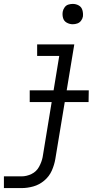

<svg xmlns="http://www.w3.org/2000/svg" viewBox="-52 -757 504 982"><path d="M-32 205H58Q88 205 118.5 196.5Q149 188 174.5 166.5Q200 145 213 115.5Q226 86 231 56L328 -530H138V-471H251L166 47Q161 72 147.5 96.5Q134 121 109 133Q84 145 58 145H-32ZM320 -633Q332 -633 343.5 -637Q355 -641 362.5 -651Q370 -661 372 -672Q374 -689 369.5 -705Q365 -721 351 -729Q337 -737 320 -737Q309 -737 297.5 -733.5Q286 -730 278.5 -719.5Q271 -709 269 -698Q266 -681 270.5 -665Q275 -649 289.5 -641Q304 -633 320 -633ZM100 -235H401L402 -295H100Z"/></svg>

Font: Iosevka Sparkle Light Oblique
Style: Regular
Weight: 300
Italic angle: -9°
Designer: Belleve Invis
Foundry: Belleve Invis
Version: Version 4.5.0; ttfautohint (v1.8.3)